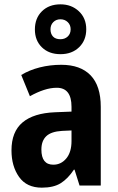

<svg xmlns="http://www.w3.org/2000/svg" viewBox="-20 -856 546 886"><path d="M263 -557Q351 -557 398 -508.5Q445 -460 445 -363V0H347L324 -73H321Q293 -31 260 -10.5Q227 10 173 10Q103 10 68 -39.5Q33 -89 33 -162Q33 -248 84 -291Q135 -334 234 -338L310 -341V-363Q310 -451 242 -451Q214 -451 183 -441Q152 -431 118 -412L78 -510Q116 -533 163.5 -545Q211 -557 263 -557ZM266 -252Q216 -249 193.5 -227.5Q171 -206 171 -166Q171 -96 226 -96Q262 -96 286 -125Q310 -154 310 -205V-254ZM259 -606Q206 -606 173.5 -637.5Q141 -669 141 -720Q141 -772 173.5 -804Q206 -836 259 -836Q310 -836 344 -804Q378 -772 378 -721Q378 -670 345 -638Q312 -606 259 -606ZM259 -675Q279 -675 292.5 -687.5Q306 -700 306 -721Q306 -741 292.5 -754Q279 -767 259 -767Q239 -767 226 -754Q213 -741 213 -721Q213 -700 224.5 -687.5Q236 -675 259 -675Z"/></svg>

Font: Noto Sans Arabic Cond
Style: Bold
Weight: 700
Width: 3
Designer: Monotype Design Team, Nadine Chahine, Nizar Qandah and Khaled Hosny
Foundry: Monotype Imaging Inc.
Version: Version 2.012; ttfautohint (v1.8.4.7-5d5b)